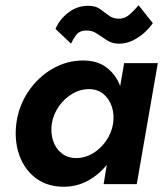

<svg xmlns="http://www.w3.org/2000/svg" viewBox="-20 -700 625 730"><path d="M191 -590 250 -534Q256 -548 268.5 -565.5Q281 -583 306 -584Q329 -585 347.5 -573Q366 -561 385 -548Q404 -535 428 -534Q457 -533 482.5 -545Q508 -557 528.5 -575.5Q549 -594 561 -612L507 -680Q491 -661 473.5 -645.5Q456 -630 436 -629Q411 -628 394.5 -640.5Q378 -653 360.5 -665.5Q343 -678 316 -678Q273 -678 239.5 -652Q206 -626 191 -590ZM177 -230Q183 -266 204 -296Q225 -326 256 -344Q287 -362 322 -361Q353 -360 374.5 -341.5Q396 -323 405.5 -293.5Q415 -264 410 -230Q404 -194 383 -164Q362 -134 332.5 -116.5Q303 -99 271 -99Q237 -99 214 -117.5Q191 -136 181.5 -166Q172 -196 177 -230ZM42 -230Q34 -165 53.5 -110Q73 -55 116.5 -22.5Q160 10 222 10Q272 10 313.5 -12.5Q355 -35 386 -73L374 0H500L580 -460H452L437 -373Q420 -417 385 -443.5Q350 -470 296 -470Q234 -470 179.5 -438.5Q125 -407 88 -352.5Q51 -298 42 -230Z"/></svg>

Font: Jost* 600 Semi Italic
Style: Italic
Weight: 600
Italic angle: -10°
Version: Version 3.200; ttfautohint (v0.97) -l 8 -r 50 -G 200 -x 14 -